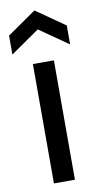

<svg xmlns="http://www.w3.org/2000/svg" viewBox="-90 -780 421 819"><g transform="rotate(-10 121.0 -370.5)"><path d="M75 0V-517H166V0ZM-4 -572V-654L121 -741L246 -654V-572L121 -659Z"/></g></svg>

Font: Bricolage Grotesque 24pt
Style: Regular
Weight: 400
Designer: Mathieu Triay
Foundry: Atelier Triay
Version: Version 1.001;gftools[0.9.33.dev8+g029e19f]